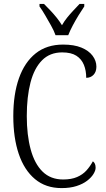

<svg xmlns="http://www.w3.org/2000/svg" viewBox="-20 -952 541 982"><path d="M295 10Q214 10 159 -36Q104 -82 76 -164.5Q48 -247 48 -358Q48 -470 77 -552Q106 -634 162.5 -679Q219 -724 303 -724Q359 -724 396.5 -708.5Q434 -693 453.5 -667Q473 -641 473 -611Q473 -585 458.5 -569.5Q444 -554 421 -554Q421 -591 409 -620.5Q397 -650 370.5 -667Q344 -684 298 -684Q235 -684 195 -643.5Q155 -603 136 -530Q117 -457 117 -358Q117 -261 137 -187.5Q157 -114 198 -74Q239 -34 303 -34Q345 -34 374 -46.5Q403 -59 422 -80Q441 -101 455 -127Q462 -122 465.5 -114Q469 -106 469 -94Q469 -80 458 -62Q447 -44 425.5 -27.5Q404 -11 371.5 -0.5Q339 10 295 10ZM264 -772Q256 -795 241 -821.5Q226 -848 211 -874Q196 -900 182 -919V-932H205Q223 -914 239 -897Q255 -880 269.5 -862Q284 -844 297 -823Q309 -844 323.5 -862Q338 -880 354 -897Q370 -914 387 -932H411V-919Q398 -900 382 -874Q366 -848 352 -821.5Q338 -795 329 -772Z"/></svg>

Font: Noto Serif Khmer Condensed Light
Style: Regular
Weight: 300
Width: 3
Designer: Danh Hong and the Monotype Design Team
Foundry: Monotype Imaging Inc.
Version: Version 2.004